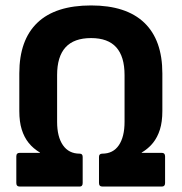

<svg xmlns="http://www.w3.org/2000/svg" viewBox="-20 -686 668 706"><path d="M53 0Q40 0 40 -13V-111Q40 -124 53 -124H127V-125Q102 -140 85.5 -160.5Q69 -181 60 -209.5Q51 -238 51 -278V-416Q51 -539 117.5 -602.5Q184 -666 315 -666Q444 -666 510.5 -602.5Q577 -539 577 -416V-278Q577 -238 568 -209.5Q559 -181 542.5 -160.5Q526 -140 501 -125V-124H575Q587 -124 587 -111V-13Q587 0 575 0H357Q344 0 344 -13V-109Q344 -121 356 -121Q396 -121 417 -152Q438 -183 438 -238V-410Q438 -478 407.5 -512Q377 -546 315 -546Q252 -546 221 -512Q190 -478 190 -410V-238Q190 -183 211.5 -152Q233 -121 273 -121Q284 -121 284 -109V-13Q284 0 273 0Z"/></svg>

Font: Sofia Sans Semi Condensed ExtraBold
Style: Regular
Weight: 800
Designer: Botio Nikoltchev, Ani Petrova
Foundry: lettersoup
Version: Version 4.100